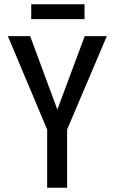

<svg xmlns="http://www.w3.org/2000/svg" viewBox="-20 -884 540 904"><path d="M202 0V-274L17 -714H122L250 -368L379 -714H483L296 -274V0ZM127 -794V-864H378V-794Z"/></svg>

Font: Noto Sans Mono ExtraCondensed Medium
Style: Regular
Weight: 500
Width: 2
Designer: Monotype Design Team
Foundry: Monotype Imaging Inc.
Version: Version 2.014